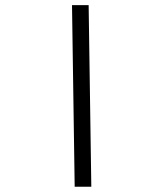

<svg xmlns="http://www.w3.org/2000/svg" viewBox="-20 -713 626 733"><path d="M265.1 0 254.9 -693.4H318.4L328.6 0Z"/></svg>

Font: Cascadia Code NF Light
Style: Regular
Weight: 300
Monospace: yes
Designer: Aaron Bell
Foundry: Saja Typeworks
Version: Version 2404.023; ttfautohint (v1.8.4)